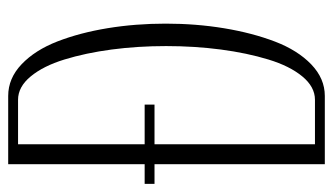

<svg xmlns="http://www.w3.org/2000/svg" viewBox="-198 -642 840 485"><g transform="rotate(-90 222.5 -400.0)"><path d="M49.8 -799.8H222.2Q266.6 -799.8 302.2 -765.9Q337.9 -731.9 359.9 -675.3Q381.8 -618.7 393.3 -548.6Q404.8 -478.5 404.8 -401.9Q404.8 -325.2 393.1 -254.2Q381.3 -183.1 359.4 -125.7Q337.4 -68.4 301.8 -34.2Q266.1 0 222.2 0H49.8V-430.2H0V-455.1H49.8ZM100.1 -774.9V-455.1H200.2V-430.2H100.1V-24.9H212.4Q245.1 -24.9 271.5 -56.9Q297.9 -88.9 314.2 -142.6Q330.6 -196.3 339.4 -262.7Q348.1 -329.1 348.1 -400.9Q348.1 -472.7 339.4 -538.6Q330.6 -604.5 314.2 -657.7Q297.9 -710.9 271.5 -742.9Q245.1 -774.9 212.4 -774.9Z"/></g></svg>

Font: Reswysokr
Style: Regular
Weight: 500
Version: Version 0.984